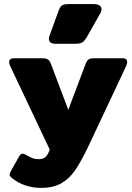

<svg xmlns="http://www.w3.org/2000/svg" viewBox="-20 -766 647 942"><path d="M220 -576Q220 -584 223 -591L267 -712Q274 -732 283.5 -739Q293 -746 319 -746H439Q457 -746 467.5 -739.5Q478 -733 478 -721Q478 -710 471 -699L406 -584Q394 -564 383 -557.5Q372 -551 343 -551H254Q220 -551 220 -576ZM38 107Q27 98 27 90Q27 84 34 72L74 1Q81 -12 91 -12Q96 -12 110 -5Q127 5 139.5 10Q152 15 170 15Q192 15 204 3.5Q216 -8 224 -32L30 -442Q25 -452 25 -461Q25 -470 30.5 -475Q36 -480 46 -480H193Q220 -480 229 -455L315 -227L401 -455Q406 -468 414 -474Q422 -480 437 -480H584Q604 -480 604 -461Q604 -454 599 -442L413 -47Q378 27 348 70Q318 113 278.5 134.5Q239 156 183 156Q99 156 38 107Z"/></svg>

Font: Mitr SemiBold
Style: Regular
Weight: 600
Designer: Thanarat Vachiruckul
Foundry: Cadson Demak
Version: Version 1.002